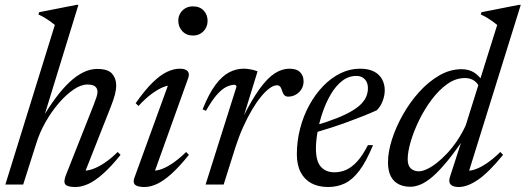

<svg xmlns="http://www.w3.org/2000/svg" viewBox="-20 -740 2108 770"><path d="M125.5 -165 73 0H1.5L200 -640Q191 -647.5 181.2 -654.5Q171.5 -661.5 160 -668.5Q148.5 -675.5 134 -682L137 -691L286.5 -720.5H294.5L153.5 -262L147 -262.5Q176 -310.5 203.8 -347.8Q231.5 -385 259 -410.8Q286.5 -436.5 314.2 -450Q342 -463.5 370 -463.5Q412.5 -463.5 429.2 -444.8Q446 -426 446 -397.5Q446 -381 441 -361.2Q436 -341.5 424 -311L316.5 -38.5L313.5 -55.5Q329.5 -54.5 351 -61.8Q372.5 -69 398.2 -86Q424 -103 452 -130.5L463.5 -119Q425.5 -71.5 393.2 -43Q361 -14.5 333.8 -2.2Q306.5 10 283 10Q250.5 10 242 -0.5Q233.5 -11 245 -39.5L356.5 -321.5Q363.5 -339.5 367.2 -351.2Q371 -363 371 -371.5Q371 -385 361.8 -393Q352.5 -401 330.5 -401Q304.5 -401 274.2 -380.2Q244 -359.5 214.8 -325.2Q185.5 -291 162 -249.2Q138.5 -207.5 125.5 -165Z M519 -27 658 -409.5 671 -397.5Q656 -399 635 -390.8Q614 -382.5 588.8 -364Q563.5 -345.5 535.5 -315L524 -326Q561 -379 592.2 -409.2Q623.5 -439.5 650.2 -452Q677 -464.5 701 -464.5Q723.5 -464.5 732.2 -454.8Q741 -445 735 -427.5L595.5 -38.5L586 -57Q600.5 -53.5 621.2 -59.5Q642 -65.5 668.5 -82.8Q695 -100 726.5 -130.5L737.5 -119Q699.5 -71.5 667.8 -43Q636 -14.5 609.5 -2.2Q583 10 559.5 10Q531.5 10 521.8 1Q512 -8 519 -27ZM695 -657Q695 -673 702.5 -686Q710 -699 723.2 -706.8Q736.5 -714.5 754 -714.5Q781 -714.5 796.8 -697.8Q812.5 -681 812.5 -657Q812.5 -640.5 805.2 -627.2Q798 -614 785 -605.8Q772 -597.5 754 -597.5Q727.5 -597.5 711.2 -615Q695 -632.5 695 -657Z M928.5 -392.5Q928 -395 926.2 -397.5Q924.5 -400 920.5 -400Q905 -400 887.2 -391.2Q869.5 -382.5 849.5 -359.8Q829.5 -337 806 -295.5L792.5 -301.5Q817.5 -364 844 -399.5Q870.5 -435 898.8 -449.8Q927 -464.5 956.5 -464.5Q967 -464.5 976.2 -463.2Q985.5 -462 994.8 -459.8Q1004 -457.5 1013 -454L955 -266H952.5Q989.5 -340 1021 -383.5Q1052.5 -427 1081.8 -445.8Q1111 -464.5 1140.5 -464.5Q1170 -464.5 1183.8 -450.2Q1197.5 -436 1197.5 -414Q1197.5 -396 1188.8 -382Q1180 -368 1166 -360.2Q1152 -352.5 1135.5 -352.5Q1126.5 -352.5 1121 -357.8Q1115.5 -363 1111.5 -375Q1108 -387.5 1103.2 -392.8Q1098.5 -398 1090.5 -398Q1077.5 -398 1060.8 -385.8Q1044 -373.5 1025.8 -351Q1007.5 -328.5 989.5 -297.8Q971.5 -267 954.8 -229.8Q938 -192.5 924.5 -150.5L877 0H804.5Z M1409 -435.5Q1378 -435.5 1352.5 -415.8Q1327 -396 1307.5 -363.2Q1288 -330.5 1274.5 -291.5Q1261 -252.5 1254 -214Q1247 -175.5 1247 -145Q1247 -93 1267 -71Q1287 -49 1321 -49Q1345.5 -49 1368 -58.8Q1390.5 -68.5 1412.2 -92.2Q1434 -116 1455.5 -158H1476Q1449 -92.5 1421.5 -56Q1394 -19.5 1363.5 -4.8Q1333 10 1296 10Q1257 10 1229 -5Q1201 -20 1185.8 -49.2Q1170.5 -78.5 1170.5 -121Q1170.5 -174 1183.5 -224.2Q1196.5 -274.5 1220.2 -318Q1244 -361.5 1275.8 -394.5Q1307.5 -427.5 1345.2 -446Q1383 -464.5 1423.5 -464.5Q1458.5 -464.5 1480.5 -452.8Q1502.5 -441 1512.8 -421.2Q1523 -401.5 1523 -378.5Q1523 -357 1514.8 -335.2Q1506.5 -313.5 1491.5 -298Q1467.5 -287 1438 -275.2Q1408.5 -263.5 1375.8 -251.5Q1343 -239.5 1308.5 -228.2Q1274 -217 1239.5 -207L1241.5 -236Q1293 -251 1330 -265.8Q1367 -280.5 1391.2 -295Q1415.5 -309.5 1429.5 -324.2Q1443.5 -339 1449.5 -354.5Q1455.5 -370 1455.5 -386Q1455.5 -401 1450 -412Q1444.5 -423 1434.2 -429.2Q1424 -435.5 1409 -435.5Z M1905 -384Q1898 -404.5 1882.5 -415.8Q1867 -427 1844.5 -427Q1807.5 -427 1773.8 -403Q1740 -379 1711 -340.2Q1682 -301.5 1660.5 -257.2Q1639 -213 1627 -171.8Q1615 -130.5 1615 -101.5Q1615 -76 1627.5 -64.5Q1640 -53 1659.5 -53Q1673 -53 1691.2 -61.2Q1709.5 -69.5 1730.2 -85.5Q1751 -101.5 1772.2 -124Q1793.5 -146.5 1812.8 -175Q1832 -203.5 1847.5 -236.5L1974 -640Q1965 -647.5 1955.2 -654.5Q1945.5 -661.5 1934 -668.5Q1922.5 -675.5 1908 -682L1911 -691L2060.5 -720.5H2068.5L1856 -38L1846 -56Q1861.5 -53 1883.2 -60Q1905 -67 1931.2 -84.5Q1957.5 -102 1986.5 -130.5L1997.5 -119Q1940 -48.5 1897.2 -19.2Q1854.5 10 1819.5 10Q1796.5 10 1787.2 -0.2Q1778 -10.5 1784.5 -30.5L1838 -196H1848.5Q1807 -134 1774 -94Q1741 -54 1714.8 -31.5Q1688.5 -9 1666.5 0Q1644.5 9 1625.5 9Q1599 9 1578.8 -1.2Q1558.5 -11.5 1547.2 -33.2Q1536 -55 1536 -89Q1536 -131 1552 -181Q1568 -231 1596 -280.5Q1624 -330 1661.2 -371.2Q1698.5 -412.5 1741.8 -437.5Q1785 -462.5 1831 -462.5Q1860.5 -462.5 1882 -448.8Q1903.5 -435 1919.5 -408Z"/></svg>

Font: Newsreader 36pt
Style: Italic
Weight: 400
Italic angle: -17°
Designer: Hugues Gentile
Foundry: Production Type
Version: Version 1.003